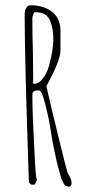

<svg xmlns="http://www.w3.org/2000/svg" viewBox="-20 -687 330 724"><path d="M225 12Q213 -1 199 -57Q185 -113 173 -183Q165 -240 150 -296Q138 -346 127 -346H124Q102 -346 102 -332Q102 -260 110 -113Q114 -23 119 -8L111 9H97L89 1Q73 -461 73 -629Q73 -640 74.5 -647Q76 -654 81 -660Q85 -667 95 -667Q146 -667 177 -642Q208 -617 208 -570V-497Q208 -478 195.5 -446Q183 -414 168 -387L155 -362Q166 -311 198.5 -178.5Q231 -46 234 -38Q235 -37 236.5 -33Q238 -29 243 -21Q250 -7 250 3Q250 17 239 17ZM165 -439Q181 -500 181 -536Q181 -559 178.5 -574Q176 -589 170 -606Q158 -641 113 -641Q108 -641 105 -632.5Q102 -624 102 -615Q102 -548 104 -494Q105 -440 105 -373L107 -371Q126 -371 141 -390Q156 -409 165 -439Z"/></svg>

Font: Amatic SC
Style: Regular
Weight: 400
Designer: Multiple Designers
Foundry: Vernon Adams
Version: Version 2.505